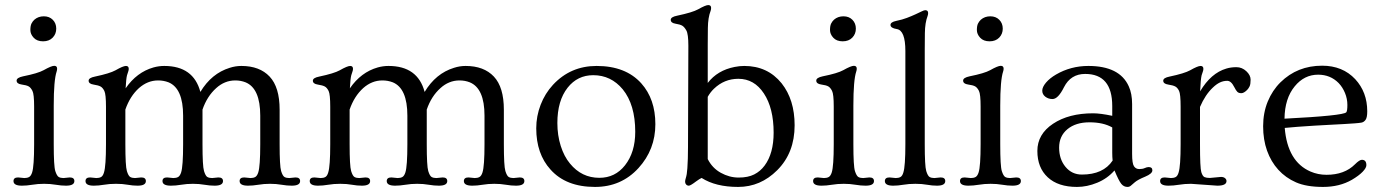

<svg xmlns="http://www.w3.org/2000/svg" viewBox="-20 -718 5395 750"><path d="M114.3 -641.1Q129.4 -654.3 151.1 -654.3Q172.9 -654.3 186.3 -640.6Q199.7 -627 199.7 -606.2Q199.7 -585.4 185.8 -571Q171.9 -556.6 148.2 -556.6Q124.5 -556.6 111.6 -570.6Q98.6 -584.5 98.6 -600.8Q98.6 -617.2 103 -626Q107.4 -634.8 114.3 -641.1ZM65.4 7.3Q32.7 7.3 32.7 -10.7Q32.7 -24.9 50.8 -24.9L75.2 -22.5Q86.4 -22.5 93.8 -26.6Q101.1 -30.8 105.5 -44.4Q113.3 -68.8 113.3 -154.8V-301.8Q113.3 -350.1 106.7 -363Q100.1 -376 91.8 -380.6Q83.5 -385.3 64.2 -387.9Q44.9 -390.6 44.9 -403.3Q44.9 -414.6 70.3 -419.9Q128.4 -431.6 150.4 -443.8Q180.7 -460.9 191.9 -460.9Q203.1 -460.9 203.1 -449.7Q203.1 -444.3 201.2 -438.5Q189.9 -404.8 189.9 -305.7V-154.8Q189.9 -68.8 196 -49.8Q202.1 -30.8 209.5 -26.6Q216.8 -22.5 228 -22.5L252.4 -24.9Q270.5 -24.9 270.5 -10.7Q270.5 7.3 237.8 7.3Q219.2 7.3 198 3.7Q176.8 0 152.3 0Q127.9 0 106 3.7Q84 7.3 65.4 7.3Z M346.2 7.3Q314 7.3 314 -10.7Q314 -24.9 332 -24.9L356.4 -22.5Q367.7 -22.5 375 -26.6Q382.3 -30.8 386.2 -44.4Q394 -69.3 394 -154.8V-300.8Q394 -349.6 387.7 -362.5Q381.3 -375.5 372.8 -380.1Q364.3 -384.8 345.2 -387.7Q326.2 -390.6 326.2 -402.8Q326.2 -414.1 351.1 -418.9Q409.2 -431.2 431.2 -443.4Q460.9 -460.4 471.9 -460.4Q482.9 -460.4 482.9 -449.2Q482.9 -443.8 480.7 -438Q478.5 -432.1 476.1 -423.8Q472.7 -410.6 470.7 -373Q514.2 -436 579.6 -454.6Q600.6 -460.4 621.6 -460.4Q735.8 -460.4 762.7 -358.9Q806.2 -431.2 877.4 -453.1Q899.9 -460.4 922.9 -460.4Q994.1 -460.4 1033.2 -418.9Q1072.3 -377.4 1072.3 -289.6V-154.8Q1072.3 -69.3 1078.1 -50Q1084 -30.8 1091.3 -26.6Q1098.6 -22.5 1109.9 -22.5L1134.3 -24.9Q1152.3 -24.9 1152.3 -10.7Q1152.3 7.3 1119.6 7.3Q1101.1 7.3 1080.1 3.7Q1059.1 0 1034.9 0Q1010.7 0 989 3.7Q967.3 7.3 948.7 7.3Q916 7.3 916 -10.7Q916 -24.9 934.1 -24.9L958.5 -22.5Q969.7 -22.5 977.1 -26.6Q984.4 -30.8 988.8 -44.4Q996.6 -68.8 996.6 -154.8V-266.1Q996.6 -373 939 -396.5Q920.4 -403.8 899.2 -403.8Q877.9 -403.8 859.4 -396.2Q840.8 -388.7 824.7 -374Q789.1 -342.3 771 -290V-154.8Q771 -69.3 776.9 -50Q782.7 -30.8 790 -26.6Q797.4 -22.5 808.6 -22.5L833 -24.9Q851.1 -24.9 851.1 -10.7Q851.1 7.3 818.4 7.3Q799.8 7.3 778.8 3.7Q757.8 0 733.6 0Q709.5 0 687.7 3.7Q666 7.3 647.5 7.3Q614.7 7.3 614.7 -10.7Q614.7 -24.9 632.8 -24.9L657.2 -22.5Q668.5 -22.5 675.8 -26.6Q683.1 -30.8 687.5 -44.4Q695.3 -68.8 695.3 -154.8V-266.1Q695.3 -373 638.2 -396.5Q619.1 -403.8 597.9 -403.8Q576.7 -403.8 558.1 -396.2Q539.6 -388.7 522.9 -374Q487.8 -342.3 469.7 -290V-154.8Q469.7 -69.3 475.6 -50Q481.4 -30.8 488.8 -26.6Q496.1 -22.5 507.3 -22.5L531.7 -24.9Q549.8 -24.9 549.8 -10.7Q549.8 7.3 517.6 7.3Q499 7.3 479 3.7Q459 0 433.1 0Q407.2 0 386 3.7Q364.7 7.3 346.2 7.3Z M1222.2 7.3Q1189.9 7.3 1189.9 -10.7Q1189.9 -24.9 1208 -24.9L1232.4 -22.5Q1243.7 -22.5 1251 -26.6Q1258.3 -30.8 1262.2 -44.4Q1270 -69.3 1270 -154.8V-300.8Q1270 -349.6 1263.7 -362.5Q1257.3 -375.5 1248.8 -380.1Q1240.2 -384.8 1221.2 -387.7Q1202.1 -390.6 1202.1 -402.8Q1202.1 -414.1 1227.1 -418.9Q1285.2 -431.2 1307.1 -443.4Q1336.9 -460.4 1347.9 -460.4Q1358.9 -460.4 1358.9 -449.2Q1358.9 -443.8 1356.7 -438Q1354.5 -432.1 1352.1 -423.8Q1348.6 -410.6 1346.7 -373Q1390.1 -436 1455.6 -454.6Q1476.6 -460.4 1497.6 -460.4Q1611.8 -460.4 1638.7 -358.9Q1682.1 -431.2 1753.4 -453.1Q1775.9 -460.4 1798.8 -460.4Q1870.1 -460.4 1909.2 -418.9Q1948.2 -377.4 1948.2 -289.6V-154.8Q1948.2 -69.3 1954.1 -50Q1960 -30.8 1967.3 -26.6Q1974.6 -22.5 1985.8 -22.5L2010.3 -24.9Q2028.3 -24.9 2028.3 -10.7Q2028.3 7.3 1995.6 7.3Q1977.1 7.3 1956.1 3.7Q1935.1 0 1910.9 0Q1886.7 0 1865 3.7Q1843.3 7.3 1824.7 7.3Q1792 7.3 1792 -10.7Q1792 -24.9 1810.1 -24.9L1834.5 -22.5Q1845.7 -22.5 1853 -26.6Q1860.4 -30.8 1864.7 -44.4Q1872.6 -68.8 1872.6 -154.8V-266.1Q1872.6 -373 1814.9 -396.5Q1796.4 -403.8 1775.1 -403.8Q1753.9 -403.8 1735.4 -396.2Q1716.8 -388.7 1700.7 -374Q1665 -342.3 1647 -290V-154.8Q1647 -69.3 1652.8 -50Q1658.7 -30.8 1666 -26.6Q1673.3 -22.5 1684.6 -22.5L1709 -24.9Q1727.1 -24.9 1727.1 -10.7Q1727.1 7.3 1694.3 7.3Q1675.8 7.3 1654.8 3.7Q1633.8 0 1609.6 0Q1585.4 0 1563.7 3.7Q1542 7.3 1523.4 7.3Q1490.7 7.3 1490.7 -10.7Q1490.7 -24.9 1508.8 -24.9L1533.2 -22.5Q1544.4 -22.5 1551.8 -26.6Q1559.1 -30.8 1563.5 -44.4Q1571.3 -68.8 1571.3 -154.8V-266.1Q1571.3 -373 1514.2 -396.5Q1495.1 -403.8 1473.9 -403.8Q1452.6 -403.8 1434.1 -396.2Q1415.5 -388.7 1398.9 -374Q1363.8 -342.3 1345.7 -290V-154.8Q1345.7 -69.3 1351.6 -50Q1357.4 -30.8 1364.7 -26.6Q1372.1 -22.5 1383.3 -22.5L1407.7 -24.9Q1425.8 -24.9 1425.8 -10.7Q1425.8 7.3 1393.6 7.3Q1375 7.3 1355 3.7Q1335 0 1309.1 0Q1283.2 0 1262 3.7Q1240.7 7.3 1222.2 7.3Z M2074.7 -216.8Q2074.7 -264.2 2091.8 -308.6Q2108.9 -353 2140.1 -386.7Q2208.5 -460.4 2310.5 -460.4Q2423.8 -460.4 2484.9 -392.6Q2540 -331.1 2540 -232.9Q2540 -133.8 2474.1 -61.5Q2406.7 12.2 2304.2 12.2Q2190.9 12.2 2130.4 -55.7Q2074.7 -117.2 2074.7 -216.8ZM2157.2 -237.3Q2157.2 -189.5 2170.4 -147.9Q2183.6 -106.4 2206.5 -79.1Q2252 -23.4 2321.3 -23.4Q2382.8 -23.4 2421.4 -72.3Q2461.4 -123 2461.4 -203.1Q2461.4 -309.1 2412.6 -369.1Q2366.7 -424.3 2297.4 -424.3Q2235.8 -424.3 2197.3 -375.5Q2157.2 -324.7 2157.2 -237.3Z M2720.7 -22.9Q2712.9 -19.5 2699.7 -9.8Q2677.2 7.3 2670.9 7.3Q2664.6 7.3 2660.4 2.9Q2656.2 -1.5 2656.2 -7.8Q2656.2 -14.2 2658.7 -21.7Q2661.1 -29.3 2662.6 -38.3Q2664.1 -47.4 2665 -61Q2667.5 -95.2 2667.5 -143.1L2668.9 -539.1Q2668.9 -585 2661.1 -598.9Q2653.3 -612.8 2645 -617.7Q2636.7 -622.6 2618.4 -625.5Q2600.1 -628.4 2600.1 -640.6Q2600.1 -651.9 2625 -656.7Q2685.1 -669.4 2707 -681.6Q2736.3 -698.2 2746.6 -698.2Q2757.8 -698.2 2757.8 -687Q2757.8 -681.6 2755.9 -675.8Q2745.6 -649.4 2745.1 -608.9Q2744.6 -568.4 2744.6 -543V-394Q2782.7 -443.4 2849.6 -456.5Q2869.1 -460.4 2887.2 -460.4Q2978.5 -460.4 3033.2 -392.6Q3084 -328.6 3084 -228.5Q3084 -121.1 3016.1 -53.2Q2950.7 12.2 2863.3 12.2Q2775.9 12.2 2720.7 -22.9ZM2744.6 -96.7Q2762.2 -61.5 2795.7 -43Q2829.1 -24.4 2865.5 -24.4Q2901.9 -24.4 2926 -36.6Q2950.2 -48.8 2966.8 -71.3Q3002 -118.7 3002 -199.7Q3002 -295.4 2963.9 -353Q2926.3 -410.2 2864.3 -410.2Q2809.1 -410.2 2768.6 -371.1Q2754.9 -357.9 2744.6 -339.8Z M3237.8 -641.1Q3252.9 -654.3 3274.7 -654.3Q3296.4 -654.3 3309.8 -640.6Q3323.2 -627 3323.2 -606.2Q3323.2 -585.4 3309.3 -571Q3295.4 -556.6 3271.7 -556.6Q3248 -556.6 3235.1 -570.6Q3222.2 -584.5 3222.2 -600.8Q3222.2 -617.2 3226.6 -626Q3231 -634.8 3237.8 -641.1ZM3189 7.3Q3156.2 7.3 3156.2 -10.7Q3156.2 -24.9 3174.3 -24.9L3198.7 -22.5Q3210 -22.5 3217.3 -26.6Q3224.6 -30.8 3229 -44.4Q3236.8 -68.8 3236.8 -154.8V-301.8Q3236.8 -350.1 3230.2 -363Q3223.6 -376 3215.3 -380.6Q3207 -385.3 3187.7 -387.9Q3168.5 -390.6 3168.5 -403.3Q3168.5 -414.6 3193.8 -419.9Q3252 -431.6 3273.9 -443.8Q3304.2 -460.9 3315.4 -460.9Q3326.7 -460.9 3326.7 -449.7Q3326.7 -444.3 3324.7 -438.5Q3313.5 -404.8 3313.5 -305.7V-154.8Q3313.5 -68.8 3319.6 -49.8Q3325.7 -30.8 3333 -26.6Q3340.3 -22.5 3351.6 -22.5L3376 -24.9Q3394 -24.9 3394 -10.7Q3394 7.3 3361.3 7.3Q3342.8 7.3 3321.5 3.7Q3300.3 0 3275.9 0Q3251.5 0 3229.5 3.7Q3207.5 7.3 3189 7.3Z M3468.8 7.3Q3436.5 7.3 3436.5 -10.7Q3436.5 -24.9 3454.6 -24.9L3479 -22.5Q3490.2 -22.5 3497.6 -26.6Q3504.9 -30.8 3508.8 -44.4Q3516.6 -69.3 3516.6 -154.8V-518.6Q3516.6 -599.6 3482.9 -604.5Q3458.5 -608.4 3458.5 -620.6Q3458.5 -631.8 3481.4 -636.5Q3504.4 -641.1 3522.9 -648.2Q3541.5 -655.3 3555.7 -661.9Q3569.8 -668.5 3579.8 -673.3Q3589.8 -678.2 3594.2 -678.2Q3605.5 -678.2 3605.5 -667Q3605.5 -661.6 3603.5 -655.8Q3593.3 -629.4 3592.8 -588.9Q3592.3 -548.3 3592.3 -522.5V-154.8Q3592.3 -69.3 3598.1 -50Q3604 -30.8 3611.3 -26.6Q3618.7 -22.5 3629.9 -22.5L3654.3 -24.9Q3672.4 -24.9 3672.4 -10.7Q3672.4 7.3 3640.1 7.3Q3621.6 7.3 3601.6 3.7Q3581.5 0 3555.7 0Q3529.8 0 3508.5 3.7Q3487.3 7.3 3468.8 7.3Z M3811.5 -641.1Q3826.7 -654.3 3848.4 -654.3Q3870.1 -654.3 3883.5 -640.6Q3897 -627 3897 -606.2Q3897 -585.4 3883.1 -571Q3869.1 -556.6 3845.5 -556.6Q3821.8 -556.6 3808.8 -570.6Q3795.9 -584.5 3795.9 -600.8Q3795.9 -617.2 3800.3 -626Q3804.7 -634.8 3811.5 -641.1ZM3762.7 7.3Q3730 7.3 3730 -10.7Q3730 -24.9 3748 -24.9L3772.5 -22.5Q3783.7 -22.5 3791 -26.6Q3798.3 -30.8 3802.7 -44.4Q3810.5 -68.8 3810.5 -154.8V-301.8Q3810.5 -350.1 3804 -363Q3797.4 -376 3789.1 -380.6Q3780.8 -385.3 3761.5 -387.9Q3742.2 -390.6 3742.2 -403.3Q3742.2 -414.6 3767.6 -419.9Q3825.7 -431.6 3847.7 -443.8Q3877.9 -460.9 3889.2 -460.9Q3900.4 -460.9 3900.4 -449.7Q3900.4 -444.3 3898.4 -438.5Q3887.2 -404.8 3887.2 -305.7V-154.8Q3887.2 -68.8 3893.3 -49.8Q3899.4 -30.8 3906.7 -26.6Q3914.1 -22.5 3925.3 -22.5L3949.7 -24.9Q3967.8 -24.9 3967.8 -10.7Q3967.8 7.3 3935.1 7.3Q3916.5 7.3 3895.3 3.7Q3874 0 3849.6 0Q3825.2 0 3803.2 3.7Q3781.2 7.3 3762.7 7.3Z M4467.3 -65.4Q4481.4 -65.4 4481.4 -52.5Q4481.4 -39.6 4453.1 -27.8Q4424.8 -16.1 4413.6 -6.6Q4402.3 2.9 4397 7.6Q4391.6 12.2 4384.3 12.2Q4369.6 12.2 4359.9 0Q4350.1 -12.2 4333.5 -52.2Q4305.7 -20.5 4265.9 -4.2Q4226.1 12.2 4187 12.2Q4113.3 12.2 4072.8 -25.4Q4032.2 -63 4032.2 -128.4Q4032.2 -193.8 4093.5 -234.6Q4154.8 -275.4 4250 -275.4Q4278.3 -275.4 4324.7 -265.6V-303.7Q4324.7 -429.2 4218.8 -429.2Q4162.6 -429.2 4136.2 -377.4Q4113.3 -331.1 4091.3 -331.1Q4075.2 -331.1 4063.2 -340.3Q4051.3 -349.6 4051.3 -363.8Q4051.3 -377.9 4065.9 -395.3Q4080.6 -412.6 4105 -426.8Q4162.6 -460.4 4231.4 -460.4Q4353.5 -460.4 4389.2 -380.9Q4402.3 -352.5 4402.3 -311.5V-116.7Q4402.3 -79.1 4409.7 -68.4Q4417 -57.6 4430.2 -57.6Q4443.4 -57.6 4451.7 -61.5Q4460 -65.4 4467.3 -65.4ZM4324.7 -220.2Q4289.6 -240.2 4235.8 -240.2Q4182.1 -240.2 4149.7 -213.4Q4117.2 -186.5 4117.2 -141.4Q4117.2 -96.2 4142.1 -66.2Q4167 -36.1 4206.1 -36.1Q4289.6 -36.1 4326.2 -90.8Q4324.7 -104.5 4324.7 -121.1Z M4544.4 7.3Q4511.7 7.3 4511.7 -10.7Q4511.7 -24.9 4529.8 -24.9L4554.2 -22.5Q4565.4 -22.5 4572.8 -26.6Q4580.1 -30.8 4584 -44.4Q4591.8 -69.3 4591.8 -154.8V-300.8Q4591.8 -350.6 4585.7 -363Q4579.6 -375.5 4571 -380.1Q4562.5 -384.8 4543.2 -387.7Q4523.9 -390.6 4523.9 -402.8Q4523.9 -414.1 4548.8 -418.9Q4606.9 -431.2 4628.9 -443.4Q4658.7 -460.4 4669.7 -460.4Q4680.7 -460.4 4680.7 -449.2Q4680.7 -443.8 4678.5 -438Q4676.3 -432.1 4673.8 -423.8Q4669.9 -407.2 4668 -361.3Q4710.4 -432.6 4770.5 -450.2Q4788.1 -455.6 4809.8 -455.6Q4831.5 -455.6 4848.4 -439.9Q4865.2 -424.3 4865.2 -406.7Q4865.2 -389.2 4861.3 -380.9Q4857.4 -372.6 4851.6 -366.7Q4838.9 -354 4828.9 -354Q4818.8 -354 4813.5 -359.1Q4808.1 -364.3 4801.3 -377.9Q4789.1 -402.3 4773.9 -402.3Q4758.8 -402.3 4745.1 -395.8Q4731.4 -389.2 4717.8 -376Q4688 -348.1 4667.5 -300.3V-154.8Q4667.5 -62 4672.6 -45.7Q4677.7 -29.3 4685.3 -26.1Q4692.9 -22.9 4706.1 -22.9L4749.5 -26.9Q4759.3 -26.9 4765.1 -22.2Q4771 -17.6 4771 -10.7Q4771 7.3 4735.4 7.3L4632.3 0Q4607.4 0 4585.2 3.7Q4563 7.3 4544.4 7.3Z M4981.9 -396.5Q5047.9 -461.4 5144.5 -461.4Q5224.6 -461.4 5273.9 -408.7Q5320.8 -357.9 5320.8 -283.2Q5320.8 -258.8 5314.2 -249.8Q5307.6 -240.7 5297.9 -239Q5288.1 -237.3 5271 -236.1Q5253.9 -234.9 5229.5 -233.4Q5205.1 -231.9 5175 -230.5Q5145 -229 5113.8 -227.1Q5042 -222.7 4998.5 -218.3Q5009.3 -86.9 5099.1 -47.9Q5128.4 -35.2 5161.6 -35.2Q5231.9 -35.2 5272.9 -76.2Q5290.5 -93.8 5299.8 -93.8Q5317.4 -93.8 5317.4 -72.8Q5317.4 -62 5302.7 -46.9Q5288.1 -31.7 5260.7 -15.6Q5212.4 12.2 5147.9 12.2Q5083.5 12.2 5042.7 -5.6Q5002 -23.4 4973.4 -54.9Q4944.8 -86.4 4929.4 -129.4Q4914.1 -172.4 4914.1 -224.9Q4914.1 -277.3 4932.1 -321.3Q4950.2 -365.2 4981.9 -396.5ZM4997.6 -254.4Q5226.6 -266.1 5238.8 -279.3Q5243.2 -284.2 5243.2 -308.1Q5243.2 -332 5233.9 -354.7Q5224.6 -377.4 5209 -393.6Q5176.8 -426.3 5128.9 -426.3Q5074.7 -426.3 5037.6 -380.9Q4998.5 -333.5 4997.6 -254.4Z"/></svg>

Font: Ovo
Style: Regular
Weight: 400
Designer: Nicole Fally
Foundry: Sorkin Type Co.
Version: Version 1.001